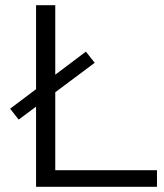

<svg xmlns="http://www.w3.org/2000/svg" viewBox="-20 -720 634 740"><path d="M119 0V-700H193V-64H585V0ZM52 -259 19 -301 311 -521 345 -478Z"/></svg>

Font: MOST Montserrat
Style: Regular
Weight: 400
Designer: Julieta Ulanovsky
Foundry: Julieta Ulanovsky
Version: Version 8.000;March 11, 2024;FontCreator 15.0.0.2926 64-bit